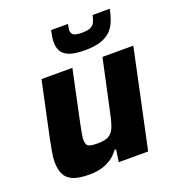

<svg xmlns="http://www.w3.org/2000/svg" viewBox="-132 -824 855 937"><g transform="rotate(-20 295.5 -355.5)"><path d="M174.4 8Q119.6 8 89.2 -4.8Q58.8 -17.7 46.4 -43.7Q34 -69.7 34 -108.5Q34 -128.4 38.9 -157.5Q43.8 -186.7 50.2 -218.2L112.3 -510H272.7L215.8 -241.5Q210.8 -216.4 206.8 -194.8Q202.8 -173.3 202.8 -161.5Q202.8 -144 208.7 -135.2Q214.6 -126.5 228.1 -123.8Q241.5 -121.2 263.1 -121.2Q292.4 -121.2 310.5 -127.7Q328.6 -134.3 339.5 -148.8Q350.4 -163.3 357.6 -187.4Q364.9 -211.4 372 -246.1L428.9 -510H589.2L480.7 0H328L337.2 -63.2H328.9Q310.7 -37.9 286.7 -22.2Q262.8 -6.5 234.9 0.7Q206.9 8 174.4 8ZM359.9 -569.5Q309.7 -569.5 281.2 -580.1Q252.8 -590.8 241.2 -610.6Q229.6 -630.4 229.6 -656.7Q229.6 -671.3 231.9 -686.4Q234.2 -701.5 238.2 -718.7H326Q324.4 -709.8 322.6 -701.6Q320.8 -693.3 320.8 -686.6Q320.8 -671.6 332.1 -663.2Q343.4 -654.8 375.2 -654.8Q406.8 -654.8 421.9 -662.7Q437.1 -670.6 443.3 -685Q449.5 -699.4 453.6 -718.7H543.1Q536.5 -686.2 525.9 -658.8Q515.2 -631.4 495.6 -611.4Q475.9 -591.5 443.3 -580.5Q410.7 -569.5 359.9 -569.5Z"/></g></svg>

Font: Saira Thin
Style: Italic
Weight: 100
Italic angle: -12°
Designer: Hector Gatti with collaboration of the Omnibus-Type team
Foundry: Omnibus-Type
Version: Version 1.101